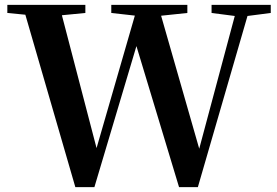

<svg xmlns="http://www.w3.org/2000/svg" viewBox="-20 -761 1131 785"><path d="M288 4 72 -741H222L383 -124H365L370 -139L544 -741H626L804 -120H787L790 -136L952 -741H1005L789 4H712L528 -605H547L543 -590L366 4ZM10 -708V-741H329V-708L185 -694H154ZM435 -708V-741H746V-708L613 -694H560ZM845 -708V-741H1087V-708L979 -694H953Z"/></svg>

Font: Noto Serif SC ExtraLight
Style: Bold
Weight: 700
Version: Version 2.002-H1;hotconv 1.1.0;makeotfexe 2.6.0